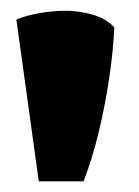

<svg xmlns="http://www.w3.org/2000/svg" viewBox="-20 -799 261 360"><path d="M52.7 -459 10.7 -762.2Q28.8 -770 54.2 -774.4Q79.6 -778.8 102.5 -778.8Q128.4 -778.8 153.8 -771.5Q179.2 -764.2 194.3 -747.6Q192.4 -704.1 184.8 -652.8Q177.2 -601.6 165 -551Q152.8 -500.5 136.7 -459Z"/></svg>

Font: Fruktur
Style: Regular
Weight: 400
Designer: Viktoriya Grabowska, Eben Sorkin
Foundry: Viktoriya Grabowska
Version: Version 1.008; ttfautohint (v1.8.4.7-5d5b)